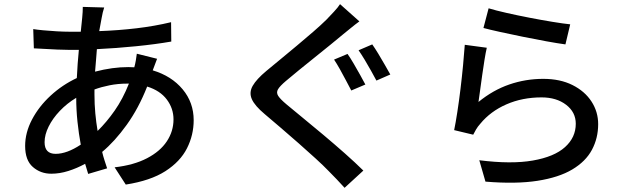

<svg xmlns="http://www.w3.org/2000/svg" viewBox="-20 -833 3040 925"><path d="M736.8 -549.8 715.8 -494.1Q806.6 -466.8 859.9 -402.8Q913.1 -338.9 913.1 -253.9Q913.1 -182.6 880.9 -118.7Q848.6 -54.7 776.9 -8.5Q705.1 37.6 585.9 56.2L532.2 -26.9Q625 -37.6 688.2 -70.6Q751.5 -103.5 783.7 -152.1Q815.9 -200.7 815.9 -257.8Q815.9 -310.5 783.7 -353.5Q751.5 -396.5 689 -416Q647.9 -311.5 590.3 -231.4Q532.7 -151.4 472.2 -101.1Q477.1 -80.1 483.6 -60.3Q490.2 -40.5 496.1 -22L404.8 4.9L390.1 -43.9Q351.1 -22.5 309.3 -9.3Q267.6 3.9 227.1 3.9Q175.3 3.9 138.2 -28.6Q101.1 -61 101.1 -129.9Q101.1 -194.3 134.3 -257.3Q167.5 -320.3 223.9 -372.3Q280.3 -424.3 350.1 -457Q351.6 -491.7 354.2 -526.1Q356.9 -560.5 359.9 -592.8H311Q287.6 -592.8 256.3 -594.2Q225.1 -595.7 194.8 -597.4Q164.6 -599.1 143.1 -600.1L140.1 -692.9Q157.7 -689.9 189 -687Q220.2 -684.1 254.4 -682.1Q288.6 -680.2 314 -680.2H369.1L376 -747.1Q377.4 -760.7 378.2 -775.1Q378.9 -789.6 378.9 -799.8L481.9 -796.9Q478 -785.6 475.1 -772.9Q472.2 -760.3 470.2 -749L458 -683.1Q551.8 -686.5 638.2 -696.8Q724.6 -707 804.2 -726.1L805.2 -632.8Q729.5 -619.6 634.3 -610.1Q539.1 -600.6 446.8 -596.2Q444.8 -570.3 442.6 -543Q440.4 -515.6 438 -487.8Q521.5 -509.8 598.1 -509.8L627 -508.8Q630.9 -522 634.3 -541.5Q637.7 -561 639.2 -574.2ZM601.1 -430.2H594.2Q548.3 -430.2 508.1 -422.1Q467.8 -414.1 435.1 -401.9V-377.9Q435.1 -330.6 439.2 -286.6Q443.4 -242.7 450.2 -202.1Q493.7 -244.6 532.7 -300.5Q571.8 -356.4 601.1 -430.2ZM369.1 -136.2Q359.4 -188.5 353.3 -246.3Q347.2 -304.2 347.2 -361.8Q302.7 -335 268.3 -298.8Q233.9 -262.7 214.4 -223.4Q194.8 -184.1 194.8 -147.9Q194.8 -91.8 248 -91.8Q302.2 -91.8 369.1 -136.2Z M1654.3 -573.2Q1667.5 -554.7 1683.6 -527.1Q1699.7 -499.5 1715.1 -471.9Q1730.5 -444.3 1740.2 -425.8L1672.4 -397Q1661.6 -417.5 1647.2 -444.8Q1632.8 -472.2 1617.7 -499.3Q1602.5 -526.4 1589.4 -545.9ZM1773.4 -619.1Q1786.1 -601.1 1802.5 -574.2Q1818.8 -547.4 1834.2 -520.3Q1849.6 -493.2 1860.4 -474.1L1793.5 -444.8Q1782.2 -465.8 1767.3 -492.7Q1752.4 -519.5 1736.6 -545.7Q1720.7 -571.8 1707.5 -590.8ZM1711.4 -730Q1691.9 -715.8 1670.2 -698Q1648.4 -680.2 1633.3 -668Q1608.4 -647 1572.5 -617.9Q1536.6 -588.9 1497.1 -557.1Q1457.5 -525.4 1420.7 -495.4Q1383.8 -465.3 1357.4 -442.9Q1328.6 -418.5 1319.3 -402.8Q1310.1 -387.2 1320.1 -371.3Q1330.1 -355.5 1360.4 -330.1Q1391.6 -303.7 1438.5 -265.6Q1485.4 -227.5 1537.8 -183.3Q1590.3 -139.2 1640.9 -94.5Q1691.4 -49.8 1730.5 -11.2L1640.1 71.8Q1622.1 51.8 1602.5 31.2Q1583 10.7 1563.5 -8.8Q1538.6 -34.7 1500.7 -69.3Q1462.9 -104 1419.2 -142.3Q1375.5 -180.7 1332.8 -217.3Q1290 -253.9 1255.4 -283.2Q1207 -323.7 1193.1 -355.7Q1179.2 -387.7 1197.5 -419.7Q1215.8 -451.7 1263.2 -491.2Q1292 -515.1 1330.6 -546.9Q1369.1 -578.6 1410.6 -613.3Q1452.1 -647.9 1489.5 -680.4Q1526.9 -712.9 1552.2 -737.8Q1569.3 -755.9 1588.9 -776.6Q1608.4 -797.4 1618.2 -813Z M2334 -793Q2367.7 -782.7 2420.4 -770.8Q2473.1 -758.8 2531.2 -747.6Q2589.4 -736.3 2641.6 -727.8Q2693.8 -719.2 2727.1 -715.8L2704.1 -619.1Q2667.5 -624 2612.5 -634Q2557.6 -644 2498.5 -656Q2439.5 -668 2388.7 -679.2Q2337.9 -690.4 2309.1 -698.2ZM2325.2 -603Q2319.8 -579.6 2314.2 -544.7Q2308.6 -509.8 2303.2 -471.7Q2297.9 -433.6 2293.2 -399.2Q2288.6 -364.7 2285.2 -341.8Q2355 -398.9 2433.6 -426Q2512.2 -453.1 2597.2 -453.1Q2678.7 -453.1 2738 -423.3Q2797.4 -393.6 2829.6 -344Q2861.8 -294.4 2861.8 -234.9Q2861.8 -167.5 2831.8 -111.3Q2801.8 -55.2 2737.1 -16.6Q2672.4 22 2569.1 38.1Q2465.8 54.2 2318.8 42L2289.1 -61Q2443.4 -41.5 2546.9 -59.6Q2650.4 -77.6 2702.1 -124.3Q2753.9 -170.9 2753.9 -236.8Q2753.9 -292.5 2707.5 -328.1Q2661.1 -363.8 2588.9 -363.8Q2496.6 -363.8 2419.9 -330.3Q2343.3 -296.9 2293.9 -236.8Q2281.2 -222.7 2273.7 -209.7Q2266.1 -196.8 2259.8 -184.1L2168 -206.1Q2175.3 -241.2 2183.3 -293.5Q2191.4 -345.7 2198.5 -404.3Q2205.6 -462.9 2210.9 -518.8Q2216.3 -574.7 2219.2 -617.2Z"/></svg>

Font: Source Han Sans CN Medium
Style: Regular
Weight: 500
Designer: Ryoko NISHIZUKA  (kana, bopomofo & ideographs); Paul D. Hunt (Latin, Greek & Cyrillic); Sandoll Communications , Soo-you
Foundry: Adobe
Version: Version 2.004;hotconv 1.0.118;makeotfexe 2.5.65603